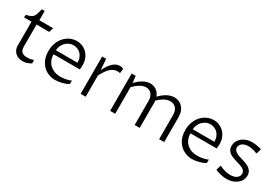

<svg xmlns="http://www.w3.org/2000/svg" viewBox="34 -1471 3299 2306"><g transform="rotate(30 1683.5 -318.0)"><path d="M136.2 -455.6H30.8L37.1 -493.2Q74.2 -500.5 95.9 -510.3Q117.7 -520 130.6 -536.9Q143.6 -553.7 151.4 -579.8Q159.2 -606 168.9 -646H209.5V-517.6H400.4L382.8 -455.6H206.1V-149.4Q206.1 -98.1 231.7 -77.1Q257.3 -56.2 302.7 -56.2Q323.7 -56.2 348.4 -60.3Q373 -64.5 394 -72.8V-25.4Q365.2 -8.3 336.4 0.7Q307.6 9.8 277.8 9.8Q248 9.8 222.2 0.5Q196.3 -8.8 177.2 -26.4Q158.2 -43.9 147.2 -68.8Q136.2 -93.8 136.2 -124.5Z M910.6 -39.1Q894.5 -27.8 872.8 -19Q851.1 -10.3 826.9 -3.7Q802.7 2.9 777.8 6.3Q752.9 9.8 731 9.8Q684.6 9.8 640.9 -6.6Q597.2 -22.9 563.2 -55.7Q529.3 -88.4 508.8 -137.2Q488.3 -186 488.3 -251.5Q488.3 -315.9 508.3 -367.2Q528.3 -418.5 561.8 -453.9Q595.2 -489.3 638.2 -508.3Q681.2 -527.3 726.6 -527.3Q767.6 -527.3 804.4 -512.2Q841.3 -497.1 869.1 -469Q897 -440.9 913.3 -400.6Q929.7 -360.4 929.7 -310.1Q929.7 -299.8 928.7 -283Q927.7 -266.1 925.3 -249H561.5Q561.5 -207 575.7 -171.9Q589.8 -136.7 616.2 -110.8Q642.6 -85 680.7 -70.6Q718.8 -56.2 766.6 -56.2Q778.8 -56.2 796.1 -57.4Q813.5 -58.6 833 -62Q852.5 -65.4 872.8 -71.3Q893.1 -77.1 910.6 -86.4ZM861.3 -304.7Q861.3 -344.2 849.1 -373.8Q836.9 -403.3 816.9 -423.3Q796.9 -443.4 771 -453.4Q745.1 -463.4 717.3 -463.4Q683.6 -463.4 655.3 -449.7Q627 -436 606.4 -413.6Q585.9 -391.1 574.2 -362.5Q562.5 -334 561.5 -304.7Z M1080.6 -517.6H1136.2L1146.5 -367.2Q1164.1 -402.3 1183.1 -431.6Q1202.1 -460.9 1223.9 -482.2Q1245.6 -503.4 1270.8 -515.4Q1295.9 -527.3 1326.2 -527.3Q1339.4 -527.3 1349.9 -524.7Q1360.4 -522 1373 -515.1L1365.7 -451.7Q1359.4 -454.1 1348.6 -455.1Q1337.9 -456.1 1329.1 -456.1Q1306.2 -456.1 1283.9 -447.8Q1261.7 -439.5 1239.5 -420.4Q1217.3 -401.4 1195.1 -370.4Q1172.9 -339.4 1150.4 -293.9V0H1080.6Z M1489.7 -517.6H1545.4L1555.7 -425.8Q1573.7 -443.8 1595.2 -462.2Q1616.7 -480.5 1640.9 -494.9Q1665 -509.3 1691.7 -518.3Q1718.3 -527.3 1746.1 -527.3Q1793.5 -527.3 1830.6 -500.7Q1867.7 -474.1 1885.7 -426.3Q1903.3 -443.8 1924.6 -461.9Q1945.8 -480 1970.5 -494.6Q1995.1 -509.3 2022.7 -518.3Q2050.3 -527.3 2080.6 -527.3Q2114.7 -527.3 2143.8 -514.6Q2172.9 -502 2194.1 -478.5Q2215.3 -455.1 2227.3 -421.6Q2239.3 -388.2 2239.3 -346.7V0H2169.4V-336.4Q2169.4 -367.2 2161.1 -390.6Q2152.8 -414.1 2138.2 -429.7Q2123.5 -445.3 2103 -453.4Q2082.5 -461.4 2058.1 -461.4Q2018.1 -461.4 1978 -439.5Q1938 -417.5 1897.5 -378.4Q1898.4 -370.6 1898.9 -362.8Q1899.4 -355 1899.4 -346.7V0H1829.6V-336.4Q1829.6 -367.2 1821.3 -390.6Q1813 -414.1 1798.8 -429.7Q1784.7 -445.3 1765.6 -453.4Q1746.6 -461.4 1725.1 -461.4Q1685.5 -461.4 1644 -437.3Q1602.5 -413.1 1559.6 -370.1V0H1489.7Z M2809.1 -39.1Q2793 -27.8 2771.2 -19Q2749.5 -10.3 2725.3 -3.7Q2701.2 2.9 2676.3 6.3Q2651.4 9.8 2629.4 9.8Q2583 9.8 2539.3 -6.6Q2495.6 -22.9 2461.7 -55.7Q2427.7 -88.4 2407.2 -137.2Q2386.7 -186 2386.7 -251.5Q2386.7 -315.9 2406.7 -367.2Q2426.8 -418.5 2460.2 -453.9Q2493.7 -489.3 2536.6 -508.3Q2579.6 -527.3 2625 -527.3Q2666 -527.3 2702.9 -512.2Q2739.7 -497.1 2767.6 -469Q2795.4 -440.9 2811.8 -400.6Q2828.1 -360.4 2828.1 -310.1Q2828.1 -299.8 2827.1 -283Q2826.2 -266.1 2823.7 -249H2460Q2460 -207 2474.1 -171.9Q2488.3 -136.7 2514.6 -110.8Q2541 -85 2579.1 -70.6Q2617.2 -56.2 2665 -56.2Q2677.2 -56.2 2694.6 -57.4Q2711.9 -58.6 2731.4 -62Q2751 -65.4 2771.2 -71.3Q2791.5 -77.1 2809.1 -86.4ZM2759.8 -304.7Q2759.8 -344.2 2747.6 -373.8Q2735.4 -403.3 2715.3 -423.3Q2695.3 -443.4 2669.4 -453.4Q2643.6 -463.4 2615.7 -463.4Q2582 -463.4 2553.7 -449.7Q2525.4 -436 2504.9 -413.6Q2484.4 -391.1 2472.7 -362.5Q2460.9 -334 2460 -304.7Z M2965.8 -86.4 2974.6 -92.3Q2993.2 -82 3013.2 -75Q3033.2 -67.9 3052.7 -63.2Q3072.3 -58.6 3090.6 -56.4Q3108.9 -54.2 3124 -54.2Q3149.4 -54.2 3170.9 -60.1Q3192.4 -65.9 3208 -76.9Q3223.6 -87.9 3232.4 -103.5Q3241.2 -119.1 3241.2 -138.2Q3241.2 -161.1 3229.2 -176.3Q3217.3 -191.4 3197.8 -201.9Q3178.2 -212.4 3153.1 -220Q3127.9 -227.5 3101.8 -235.4Q3075.7 -243.2 3050.5 -252.9Q3025.4 -262.7 3005.9 -277.3Q2986.3 -292 2974.4 -313.2Q2962.4 -334.5 2962.4 -365.7Q2962.4 -398.9 2976.6 -428.2Q2990.7 -457.5 3016.4 -479.5Q3042 -501.5 3077.1 -514.4Q3112.3 -527.3 3154.8 -527.3Q3167 -527.3 3182.9 -526.1Q3198.7 -524.9 3216.3 -522.5Q3233.9 -520 3252.7 -516.1Q3271.5 -512.2 3289.1 -506.3L3271.5 -442.4L3262.7 -436.5Q3250 -442.4 3234.4 -447.5Q3218.8 -452.6 3202.6 -456.1Q3186.5 -459.5 3170.4 -461.4Q3154.3 -463.4 3140.6 -463.4Q3115.7 -463.4 3095 -457.3Q3074.2 -451.2 3059.3 -440.2Q3044.4 -429.2 3035.9 -414.1Q3027.3 -398.9 3027.3 -380.9Q3027.3 -358.9 3039.3 -344Q3051.3 -329.1 3071 -318.6Q3090.8 -308.1 3116 -300.3Q3141.1 -292.5 3167.5 -284.4Q3193.8 -276.4 3219 -266.1Q3244.1 -255.9 3263.9 -240.7Q3283.7 -225.6 3295.7 -203.9Q3307.6 -182.1 3307.6 -150.9Q3307.6 -114.3 3291.3 -84.5Q3274.9 -54.7 3247.3 -33.9Q3219.7 -13.2 3183.6 -1.7Q3147.5 9.8 3108.4 9.8Q3074.2 9.8 3032 1Q2989.7 -7.8 2949.7 -24.4Z"/></g></svg>

Font: Proza Libre
Style: Light
Weight: 300
Designer: Jasper de Waard
Foundry: Jasper de Waard
Version: Version 1.000; ttfautohint (v1.4.1.8-43bc)